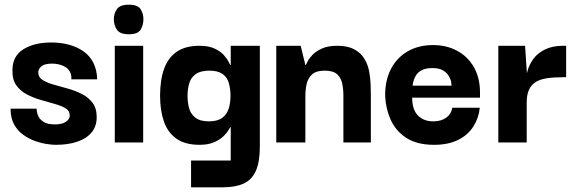

<svg xmlns="http://www.w3.org/2000/svg" viewBox="-20 -607 2461 818"><path d="M217 10Q203 10 179 6.5Q155 3 128.5 -6.5Q102 -16 78 -33.5Q54 -51 39.5 -78Q25 -105 25 -144H136Q136 -143 137 -132.5Q138 -122 144.5 -109.5Q151 -97 167 -87Q183 -77 214 -77Q238 -77 252 -83.5Q266 -90 272 -99Q278 -108 277 -116Q277 -135 259.5 -145.5Q242 -156 214 -164Q186 -172 154.5 -181Q123 -190 95 -204.5Q67 -219 49.5 -243.5Q32 -268 33 -308Q33 -368 79.5 -397Q126 -426 198 -426Q239 -426 274 -416.5Q309 -407 336 -388Q363 -369 378 -339Q393 -309 394 -269H284Q285 -289 277.5 -302Q270 -315 258 -322Q246 -329 231.5 -332.5Q217 -336 202 -336Q170 -336 156.5 -324.5Q143 -313 143 -299Q143 -278 161 -266.5Q179 -255 207 -247Q235 -239 267.5 -230Q300 -221 328 -207Q356 -193 374 -169.5Q392 -146 392 -108Q392 -69 370.5 -43Q349 -17 310 -3.5Q271 10 217 10Z M469 0V-412H590V0ZM529 -461Q491 -461 478 -480.5Q465 -500 465 -525Q465 -549 478 -568Q491 -587 529 -587Q567 -587 579 -568Q591 -549 591 -525Q591 -500 579 -480.5Q567 -461 529 -461Z M794 191V77H963V-65H961Q960 -63 953 -51.5Q946 -40 931.5 -26Q917 -12 892 -1Q867 10 830 10Q769 10 732 -16Q695 -42 678.5 -89Q662 -136 662 -199Q662 -266 679 -313.5Q696 -361 733 -386.5Q770 -412 830 -412Q869 -412 894.5 -400Q920 -388 934 -372Q948 -356 954 -343.5Q960 -331 961 -330H963V-412H1087V18Q1087 83 1070 121Q1053 159 1018 175Q983 191 930 191ZM870 -90Q907 -90 927 -105Q947 -120 954.5 -144.5Q962 -169 962 -199Q962 -228 955 -253Q948 -278 928 -292Q908 -306 872 -306Q834 -306 813.5 -291Q793 -276 786 -251.5Q779 -227 779 -199Q779 -171 785.5 -146.5Q792 -122 812 -106Q832 -90 870 -90Z M1157 0V-412H1261L1281 -330H1283Q1284 -331 1290 -344Q1296 -357 1310.5 -372.5Q1325 -388 1351 -400Q1377 -412 1417 -412Q1461 -412 1489 -397Q1517 -382 1532 -357.5Q1547 -333 1552.5 -304Q1558 -275 1559 -247.5Q1560 -220 1560 -199V0H1443V-200Q1443 -227 1438 -251Q1433 -275 1416.5 -290.5Q1400 -306 1363 -306Q1327 -306 1309.5 -290Q1292 -274 1286.5 -249.5Q1281 -225 1281 -197V0Z M1829 10Q1756 10 1710.5 -20Q1665 -50 1644 -98Q1623 -146 1621 -198Q1620 -263 1645 -312Q1670 -361 1716.5 -388Q1763 -415 1825 -415Q1882 -415 1927 -391Q1972 -367 1998 -322.5Q2024 -278 2025 -217Q2025 -216 2025 -206Q2025 -196 2025 -191H1736Q1736 -140 1760.5 -115Q1785 -90 1826 -90Q1860 -90 1881.5 -106Q1903 -122 1907 -148H2024Q2020 -105 1997 -68.5Q1974 -32 1932 -11Q1890 10 1829 10ZM1738 -242H1904Q1904 -246 1902 -258Q1900 -270 1892 -283.5Q1884 -297 1867.5 -307Q1851 -317 1822 -317Q1794 -317 1777 -308Q1760 -299 1752 -285.5Q1744 -272 1741 -259.5Q1738 -247 1738 -242Z M2103 0V-412H2217L2225 -292L2224 -203V0ZM2224 -171 2221 -263Q2221 -283 2228.5 -308.5Q2236 -334 2253.5 -357.5Q2271 -381 2302.5 -396.5Q2334 -412 2380 -412H2392V-278H2379Q2339 -278 2309.5 -273.5Q2280 -269 2261.5 -257Q2243 -245 2233.5 -224Q2224 -203 2224 -171Z"/></svg>

Font: Darker Grotesque Light ExtraBold
Style: Regular
Weight: 800
Version: Version 1.000;gftools[0.9.28]